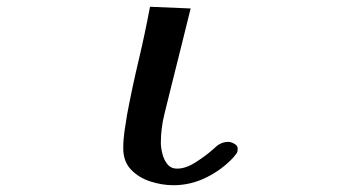

<svg xmlns="http://www.w3.org/2000/svg" viewBox="-20 -539 1040 567"><path d="M682 -100Q682 -91 679 -86.5Q676 -82 670 -75Q636 -38 589.5 -15Q543 8 492 8Q459 8 424.5 -3Q390 -14 367 -38Q344 -62 344 -101Q344 -126 347.5 -150.5Q351 -175 355 -199Q370 -279 389 -359Q408 -439 423 -519L543 -514Q529 -456 514.5 -399Q500 -342 486 -285Q476 -244 465.5 -202Q455 -160 455 -117Q455 -103 459.5 -85Q464 -67 474.5 -54Q485 -41 503 -41Q529 -41 559 -60.5Q589 -80 608 -97Q613 -101 617 -105Q621 -109 626 -112Q639 -120 654 -120Q662 -120 672 -114.5Q682 -109 682 -100Z"/></svg>

Font: Kaisei Tokumin
Style: Bold
Weight: 700
Designer: Font-Kai, 金井和夫
Foundry: KAZUO KANAI
Version: Version 5.003